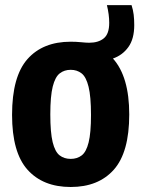

<svg xmlns="http://www.w3.org/2000/svg" viewBox="-20 -718 551 748"><path d="M255.5 10.5Q147.5 10.5 87.2 -56.8Q27 -124 27 -270.5Q27 -420 87 -487.8Q147 -555.5 255.5 -555.5Q276.5 -555.5 296.2 -553.5Q316 -551.5 327.5 -551.5Q363.5 -551.5 384.5 -568.8Q405.5 -586 405.5 -629Q405.5 -661.5 396.5 -698H492.5Q498.5 -679.5 500.8 -660.8Q503 -642 503 -620.5Q503 -566.5 480.2 -534.8Q457.5 -503 420 -490Q483.5 -419.5 483.5 -272Q483.5 -124.5 423.5 -57Q363.5 10.5 255.5 10.5ZM255.5 -99Q280.5 -99 298.2 -112.5Q316 -126 325.2 -163Q334.5 -200 334.5 -270Q334.5 -342 325 -380.2Q315.5 -418.5 297.8 -432.2Q280 -446 255.5 -446Q230.5 -446 212.8 -432.2Q195 -418.5 185.5 -381Q176 -343.5 176 -272.5Q176 -201.5 185.2 -164Q194.5 -126.5 212.2 -112.8Q230 -99 255.5 -99Z"/></svg>

Font: Encode Sans Cnd
Style: Bold
Weight: 700
Width: 3
Designer: Multiple Designers
Foundry: Impallari Type
Version: Version 3.002; ttfautohint (v1.8.3) -l 8 -r 50 -G 200 -x 14 